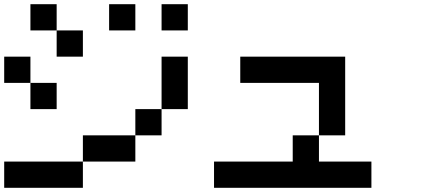

<svg xmlns="http://www.w3.org/2000/svg" viewBox="-20 -895 2040 915"><path d="M0 0V-125H375V0ZM0 -500V-625H125V-500ZM250 -625V-750H375V-625ZM250 -500V-375H125V-500ZM250 -875V-750H125V-875ZM500 -750V-875H625V-750ZM750 -250H625V-375H750ZM750 -625H875V-375H750ZM750 -750V-875H875V-750ZM375 -125V-250H625V-125Z M1000 0V-125H1375V-250H1500V-125H1750V0ZM1125 -500V-625H1625V-250H1500V-500Z"/></svg>

Font: GalmuriMono7 Regular
Style: Regular
Weight: 400
Designer: Lee Minseo (quiple)
Version: Version 2.399;hotconv 1.1.1;makeotfexe 2.6.0 DEVELOPMENT